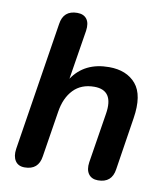

<svg xmlns="http://www.w3.org/2000/svg" viewBox="-81 -781 748 858"><g transform="rotate(10 292.5 -352.5)"><path d="M88 8Q59 8 45.5 -12.5Q32 -33 37 -67L129 -650Q138 -713 201 -713Q230 -713 244 -694.5Q258 -676 253 -641L217 -417Q272 -499 383 -499Q463 -499 505 -449.5Q547 -400 530 -293L493 -55Q484 8 421 8Q392 8 378 -11.5Q364 -31 369 -65L405 -291Q423 -401 333 -401Q274 -401 238.5 -364Q203 -327 193 -263L160 -55Q151 8 88 8Z"/></g></svg>

Font: Nunito
Style: Bold Italic
Weight: 700
Italic angle: -9°
Designer: Vernon Adams
Foundry: Vernon Adams
Version: Version 3.601; ttfautohint (v1.8.2.53-6de2)